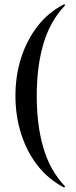

<svg xmlns="http://www.w3.org/2000/svg" viewBox="-20 -745 349 883"><path d="M51 -304Q51 -398 77.5 -480Q104 -562 153.5 -625.5Q203 -689 274 -725Q276 -726 278 -723.5Q280 -721 278 -719Q210 -647 179.5 -543Q149 -439 149 -304Q149 -169 179.5 -65Q210 39 278 111Q280 112 278 115Q276 118 274 117Q203 80 153.5 17Q104 -46 77.5 -128.5Q51 -211 51 -304Z"/></svg>

Font: Cormorant SemiBold
Style: Regular
Weight: 600
Designer: Christian Thalmann (Catharsis Fonts)
Foundry: Catharsis Fonts
Version: Version 4.000